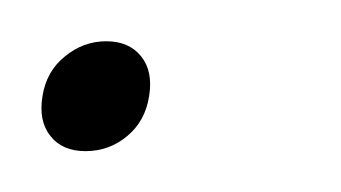

<svg xmlns="http://www.w3.org/2000/svg" viewBox="-32 -72 167 94"><path d="M9.8 2Q-1.5 2 -7.3 -5.4Q-13.2 -12.7 -11.2 -24.9Q-9.3 -37.1 -0.2 -44.4Q8.8 -51.8 20 -51.8Q31.2 -51.8 37.1 -44.4Q43 -37.1 41 -24.9Q39.1 -12.7 30.3 -5.4Q21.5 2 9.8 2Z"/></svg>

Font: SVN-Poppins Thin
Style: Italic
Weight: 100
Italic angle: -10°
Designer: Ninad Kale (Devanagari), Jonny Pinhorn (Latin)
Foundry: Indian Type Foundry
Version: Version 3.002 2017